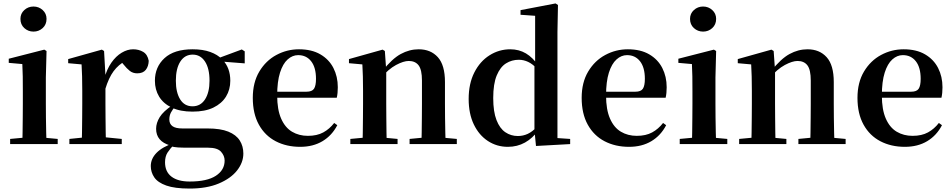

<svg xmlns="http://www.w3.org/2000/svg" viewBox="-20 -839 5545 1118"><path d="M39 0V-30L146 -40H208L316 -30V0ZM110 0Q111 -25 111.5 -67Q112 -109 112.5 -154.5Q113 -200 113 -235V-308Q113 -358 112.5 -394Q112 -430 110 -466L31 -473V-497L238 -550L251 -542L247 -388V-235Q247 -200 247.5 -154.5Q248 -109 249 -67Q250 -25 251 0ZM175 -655Q144 -655 121.5 -675.5Q99 -696 99 -729Q99 -760 121.5 -780.5Q144 -801 175 -801Q206 -801 228.5 -780.5Q251 -760 251 -729Q251 -696 228.5 -675.5Q206 -655 175 -655Z M384 0V-30L492 -41H579L689 -30V0ZM455 0Q457 -25 457.5 -67Q458 -109 458.5 -154.5Q459 -200 459 -235V-310Q459 -361 458 -394Q457 -427 455 -464L377 -471V-495L573 -550L586 -542L594 -399V-398V-235Q594 -200 594.5 -154.5Q595 -109 595.5 -67Q596 -25 597 0ZM593 -320 560 -381H587Q602 -436 628.5 -474Q655 -512 688.5 -532Q722 -552 755 -552Q788 -552 813.5 -537Q839 -522 846 -485Q845 -453 829 -432.5Q813 -412 779 -412Q754 -412 736 -426Q718 -440 699 -464L676 -491L712 -485Q670 -463 641.5 -424.5Q613 -386 593 -320Z M1084 259Q998 259 948.5 241.5Q899 224 878.5 194Q858 164 858 128Q858 85 892 50.5Q926 16 994 -7L997 -1Q970 27 955.5 49.5Q941 72 941 106Q941 161 978.5 189.5Q1016 218 1084 218Q1186 218 1237 184.5Q1288 151 1288 96Q1288 68 1267 44.5Q1246 21 1192 21H1077Q1039 21 1016 19.5Q993 18 971 12V8Q889 -16 889 -89Q889 -123 910 -157Q931 -191 985 -227V-236L1005 -226Q985 -202 975.5 -184Q966 -166 966 -143Q966 -118 984 -104.5Q1002 -91 1042 -91H1188Q1264 -91 1309.5 -72.5Q1355 -54 1376 -21Q1397 12 1397 55Q1397 107 1360.5 153.5Q1324 200 1254 229.5Q1184 259 1084 259ZM1101 -189Q1029 -189 980 -212.5Q931 -236 906.5 -276.5Q882 -317 882 -369Q882 -449 938 -500.5Q994 -552 1102 -552Q1161 -552 1204 -536.5Q1247 -521 1273 -494L1277 -490Q1321 -443 1321 -369Q1321 -317 1296 -276.5Q1271 -236 1222.5 -212.5Q1174 -189 1101 -189ZM1101 -220Q1148 -220 1174 -260.5Q1200 -301 1200 -369Q1200 -441 1173.5 -481Q1147 -521 1102 -521Q1056 -521 1030 -480.5Q1004 -440 1004 -369Q1004 -301 1029 -260.5Q1054 -220 1101 -220ZM1239 -483V-498H1245L1388 -551L1405 -540V-470Z M1728 16Q1648 16 1585.5 -16.5Q1523 -49 1487.5 -113Q1452 -177 1452 -269Q1452 -359 1490 -422.5Q1528 -486 1589.5 -519Q1651 -552 1721 -552Q1795 -552 1845.5 -522.5Q1896 -493 1921.5 -443Q1947 -393 1947 -331Q1947 -296 1941 -270H1510V-305H1765Q1797 -305 1808.5 -322.5Q1820 -340 1820 -380Q1820 -446 1792 -482Q1764 -518 1716 -518Q1683 -518 1655 -493Q1627 -468 1610.5 -416Q1594 -364 1594 -283Q1594 -201 1617 -148.5Q1640 -96 1680.5 -72Q1721 -48 1773 -48Q1826 -48 1862.5 -68Q1899 -88 1926 -123L1944 -110Q1913 -50 1858 -17Q1803 16 1728 16Z M2020 0V-30L2126 -40H2189L2295 -30V0ZM2090 0Q2092 -25 2092.5 -67Q2093 -109 2093.5 -154.5Q2094 -200 2094 -235V-310Q2094 -360 2093 -393.5Q2092 -427 2090 -464L2012 -471V-495L2208 -550L2221 -542L2229 -428V-426V-235Q2229 -200 2229.5 -154.5Q2230 -109 2230.5 -67Q2231 -25 2232 0ZM2365 0V-30L2469 -40H2532L2640 -30V0ZM2434 0Q2435 -25 2435.5 -66.5Q2436 -108 2436.5 -153.5Q2437 -199 2437 -235V-370Q2437 -433 2417.5 -458.5Q2398 -484 2360 -484Q2330 -484 2286 -460.5Q2242 -437 2196 -383L2192 -426H2207Q2263 -497 2313.5 -524.5Q2364 -552 2418 -552Q2488 -552 2529.5 -506Q2571 -460 2571 -361V-235Q2571 -199 2571.5 -153.5Q2572 -108 2573 -66.5Q2574 -25 2575 0Z M2937 16Q2873 16 2821 -18Q2769 -52 2739 -114.5Q2709 -177 2709 -263Q2709 -352 2742 -417Q2775 -482 2830.5 -517Q2886 -552 2951 -552Q3002 -552 3042.5 -528Q3083 -504 3117 -454H3126L3109 -437Q3082 -466 3055.5 -478.5Q3029 -491 3001 -491Q2960 -491 2926.5 -470Q2893 -449 2872.5 -400Q2852 -351 2852 -268Q2852 -189 2871 -140Q2890 -91 2922.5 -69Q2955 -47 2995 -47Q3026 -47 3053 -59.5Q3080 -72 3107 -101L3126 -81H3115Q3082 -34 3037 -9Q2992 16 2937 16ZM3101 11 3092 -81V-83V-457L3096 -468V-747L3011 -753V-780L3215 -819L3229 -810L3226 -653V-35L3300 -30V0Z M3643 16Q3563 16 3500.5 -16.5Q3438 -49 3402.5 -113Q3367 -177 3367 -269Q3367 -359 3405 -422.5Q3443 -486 3504.5 -519Q3566 -552 3636 -552Q3710 -552 3760.5 -522.5Q3811 -493 3836.5 -443Q3862 -393 3862 -331Q3862 -296 3856 -270H3425V-305H3680Q3712 -305 3723.5 -322.5Q3735 -340 3735 -380Q3735 -446 3707 -482Q3679 -518 3631 -518Q3598 -518 3570 -493Q3542 -468 3525.5 -416Q3509 -364 3509 -283Q3509 -201 3532 -148.5Q3555 -96 3595.5 -72Q3636 -48 3688 -48Q3741 -48 3777.5 -68Q3814 -88 3841 -123L3859 -110Q3828 -50 3773 -17Q3718 16 3643 16Z M3938 0V-30L4045 -40H4107L4215 -30V0ZM4009 0Q4010 -25 4010.5 -67Q4011 -109 4011.5 -154.5Q4012 -200 4012 -235V-308Q4012 -358 4011.5 -394Q4011 -430 4009 -466L3930 -473V-497L4137 -550L4150 -542L4146 -388V-235Q4146 -200 4146.5 -154.5Q4147 -109 4148 -67Q4149 -25 4150 0ZM4074 -655Q4043 -655 4020.5 -675.5Q3998 -696 3998 -729Q3998 -760 4020.5 -780.5Q4043 -801 4074 -801Q4105 -801 4127.5 -780.5Q4150 -760 4150 -729Q4150 -696 4127.5 -675.5Q4105 -655 4074 -655Z M4284 0V-30L4390 -40H4453L4559 -30V0ZM4354 0Q4356 -25 4356.5 -67Q4357 -109 4357.5 -154.5Q4358 -200 4358 -235V-310Q4358 -360 4357 -393.5Q4356 -427 4354 -464L4276 -471V-495L4472 -550L4485 -542L4493 -428V-426V-235Q4493 -200 4493.5 -154.5Q4494 -109 4494.5 -67Q4495 -25 4496 0ZM4629 0V-30L4733 -40H4796L4904 -30V0ZM4698 0Q4699 -25 4699.5 -66.5Q4700 -108 4700.5 -153.5Q4701 -199 4701 -235V-370Q4701 -433 4681.5 -458.5Q4662 -484 4624 -484Q4594 -484 4550 -460.5Q4506 -437 4460 -383L4456 -426H4471Q4527 -497 4577.5 -524.5Q4628 -552 4682 -552Q4752 -552 4793.5 -506Q4835 -460 4835 -361V-235Q4835 -199 4835.5 -153.5Q4836 -108 4837 -66.5Q4838 -25 4839 0Z M5249 16Q5169 16 5106.5 -16.5Q5044 -49 5008.5 -113Q4973 -177 4973 -269Q4973 -359 5011 -422.5Q5049 -486 5110.5 -519Q5172 -552 5242 -552Q5316 -552 5366.5 -522.5Q5417 -493 5442.5 -443Q5468 -393 5468 -331Q5468 -296 5462 -270H5031V-305H5286Q5318 -305 5329.5 -322.5Q5341 -340 5341 -380Q5341 -446 5313 -482Q5285 -518 5237 -518Q5204 -518 5176 -493Q5148 -468 5131.5 -416Q5115 -364 5115 -283Q5115 -201 5138 -148.5Q5161 -96 5201.5 -72Q5242 -48 5294 -48Q5347 -48 5383.5 -68Q5420 -88 5447 -123L5465 -110Q5434 -50 5379 -17Q5324 16 5249 16Z"/></svg>

Font: Noto Serif JP ExtraLight
Style: Bold
Weight: 700
Version: Version 2.003-H1;hotconv 1.1.1;makeotfexe 2.6.0